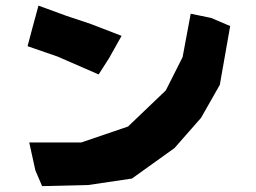

<svg xmlns="http://www.w3.org/2000/svg" viewBox="-20 -670 894 670"><path d="M82 -172.9 103.5 -75.2 127 -20.5 288.1 -24.4 440.4 -46.9 588.9 -153.3 681.6 -258.8 747.1 -374 783.2 -579.1 716.8 -607.4 645.5 -622.1 617.2 -470.7 558.6 -354.5 426.8 -228.5 263.7 -172.9ZM114.3 -650.4 93.8 -575.2 76.2 -508.8 180.7 -472.7 324.2 -410.2 360.4 -466.8 404.3 -544.9 297.9 -585.9 212.9 -614.3Z"/></svg>

Font: MaokenAssortedSans-Lite
Style: Lite
Weight: 400
Version: Version 1.400